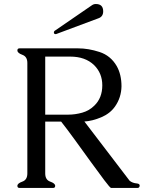

<svg xmlns="http://www.w3.org/2000/svg" viewBox="-20 -923 708 943"><path d="M256.3 -755.9Q255.4 -755.4 253.4 -755.4Q244.6 -755.4 244.6 -763.7Q244.6 -767.6 247.6 -771L431.2 -897Q439.9 -903.3 450.7 -903.3Q486.8 -903.3 486.8 -867.2Q486.8 -841.8 464.4 -833.5ZM202.1 -645V-359.9H315.4Q349.1 -359.9 383.8 -369.6Q418.5 -379.4 443.4 -404.3Q482.4 -441.9 482.4 -503.9Q482.4 -563.5 441.9 -603.5Q398.4 -645 325.2 -645ZM616.7 -35.2Q630.4 -23.9 652.3 -22Q666 -20.5 666 -11.7V-10.3Q664.6 0 655.8 0H525.4Q521 0 492.2 -38.1Q463.4 -76.2 425.3 -128.9Q387.2 -181.6 347.2 -236.8Q307.1 -292 280.3 -325.7H202.1V-71.3Q202.1 -39.6 226.6 -31Q251 -22.5 251 -10.3Q251 0 241.2 0H75.7Q65.4 0 65.4 -10.3Q65.4 -22.5 89.8 -31Q114.3 -39.6 114.3 -71.3V-613.8Q114.3 -645 89.8 -653.8Q65.4 -662.6 65.4 -675.3Q65.4 -685.5 75.7 -685.5H363.8Q414.1 -685.5 468.8 -667.7Q523.4 -649.9 553.2 -598.6Q576.7 -557.1 576.7 -499Q575.7 -443.8 544.9 -399.9Q520.5 -365.2 477.1 -346.9Q433.6 -328.6 394.5 -326.2Z"/></svg>

Font: Caudex
Style: Regular
Weight: 400
Version: Version 1.04